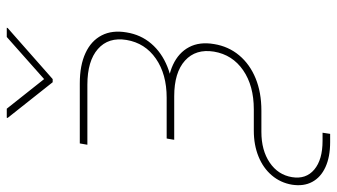

<svg xmlns="http://www.w3.org/2000/svg" viewBox="-244 -561 1000 570"><g transform="rotate(-90 256.0 -276.0)"><path d="M119.1 204.1Q75.2 204.1 44.9 190.2Q14.6 176.3 1 150.9Q-12.7 125.5 -7.3 90.8Q-1.5 56.6 20.3 31Q42 5.4 76.2 -8.5Q110.4 -22.5 153.3 -22.5H216.3Q286.6 -22.5 332.5 -54.2Q378.4 -85.9 387.7 -140.6Q396.5 -194.8 361.1 -226.8Q325.7 -258.8 255.4 -258.8H126L129.9 -281.2H251Q320.8 -281.2 366.9 -313.2Q413.1 -345.2 422.4 -400.4Q431.2 -454.1 395.5 -485.4Q359.9 -516.6 289.6 -516.6H111.3L115.2 -539.1H293.5Q347.2 -539.1 383.5 -522.2Q419.9 -505.4 436 -474.1Q452.1 -442.9 444.8 -400.4Q438 -357.9 411.4 -326.9Q384.8 -295.9 343 -279.1Q301.3 -262.2 247.6 -262.2H126.5L129.4 -279.3H258.8Q312.5 -279.3 348.6 -262.5Q384.8 -245.6 401.1 -214.6Q417.5 -183.6 410.2 -140.6Q403.3 -97.7 376.7 -65.9Q350.1 -34.2 308.3 -17.1Q266.6 0 212.4 0H149.4Q94.7 0 58.3 24.7Q22 49.3 15.1 90.8Q8.3 132.3 37.6 157Q66.9 181.6 122.6 181.6H147L143.6 204.1ZM218.3 -755.9 306.2 -645 431.2 -755.9H458.5L458 -753.4L306.2 -619.6H296.9L190.9 -753.4L191.4 -755.9Z"/></g></svg>

Font: Inter 18pt Thin
Style: Italic
Weight: 250
Italic angle: -9.3988°
Version: Version 4.001;git-66647c0bb